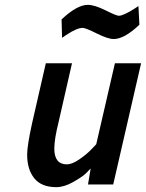

<svg xmlns="http://www.w3.org/2000/svg" viewBox="-20 -761 602 792"><path d="M449 -600Q425 -600 379 -623Q333 -646 321 -646Q297 -646 252 -616L236 -605L234 -681Q298 -741 342 -741Q370 -741 415 -718.5Q460 -696 470 -696Q489 -696 536 -726L551 -736L555 -659Q493 -600 449 -600ZM212 11Q151 11 121.5 -25.5Q92 -62 92 -123Q92 -160 112 -251L169 -500H277L222 -259Q204 -187 204 -148Q204 -83 256 -83Q277 -83 307 -103.5Q337 -124 357 -145L377 -166L454 -500H562L447 0H343L354 -66Q346 -57 333 -44.5Q320 -32 282.5 -10.5Q245 11 212 11Z"/></svg>

Font: Titillium Web SemiBold
Style: Italic
Weight: 600
Italic angle: -13°
Version: Version 1.002;PS 57.000;hotconv 1.0.70;makeotf.lib2.5.55311